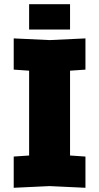

<svg xmlns="http://www.w3.org/2000/svg" viewBox="-20 -886 470 910"><path d="M45 4V-144L118 -149V-551L45 -556V-704L215 -696L385 -704V-556L312 -551V-149L385 -144V4L215 -4ZM118 -746V-866H312V-746Z"/></svg>

Font: Tektur ExtraBold
Style: Regular
Weight: 800
Designer: Adam Jagosz
Foundry: Adam Jagosz
Version: Version 1.005;gftools[0.9.30]